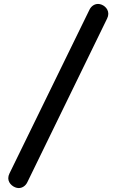

<svg xmlns="http://www.w3.org/2000/svg" viewBox="-20 -821 592 975"><path d="M119 104 524 -727C528 -735 530 -743 530 -751C530 -781 501 -801 478 -801C460 -801 443 -790 434 -771L28 60C24 68 22 76 22 84C22 113 52 134 75 134C93 134 110 123 119 104Z"/></svg>

Font: Hotpoint
Style: Bold
Weight: 700
Designer: Andrew Paglinawan, Luciano Perondi, Riccardo Olocco
Foundry: CAST Cooperativa Anonima Servizi Tipografici
Version: Version 1.000;PS 2.1;hotconv 16.6.51;makeotf.lib2.5.65220